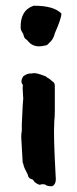

<svg xmlns="http://www.w3.org/2000/svg" viewBox="-20 -647 267 669"><path d="M100 -627Q167 -627 194 -600Q194 -583 171 -531Q167 -514 158 -504L145 -491Q140 -488 135 -488Q99 -479 79 -502Q75 -508 69.5 -511Q64 -514 61 -529Q52 -542 52 -549Q50 -611 97 -627ZM92 -391Q102 -396 139 -381Q143 -377 151 -373L167 -360Q171 -356 171 -347V-259Q171 -239 169 -223V-217Q166 -176 174 -32Q177 -4 161 2Q144 2 139 -3Q135 -5 132 -5H125L119 -3Q116 -3 108 -7.5Q100 -12 97.5 -17Q95 -22 89 -23Q78 -27 77 -38Q63 -65 62.5 -70Q62 -75 59 -81L54 -168Q54 -183 56 -191V-215Q57 -226 58 -255.5Q59 -285 61 -303Q59 -329 59 -338Q59 -347 60 -351Q49 -362 61 -381Q74 -391 86 -391Z"/></svg>

Font: Caveat Brush
Style: Regular
Weight: 400
Designer: Pablo Impallari
Foundry: Creative Lab NY
Version: Version 1.096; ttfautohint (v1.3)